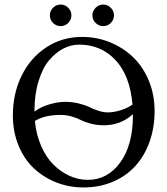

<svg xmlns="http://www.w3.org/2000/svg" viewBox="-20 -822 742 852"><path d="M404.3 -720.2Q390.1 -734.4 390.1 -753.9Q390.1 -773.4 404.3 -787.6Q418.5 -801.8 438 -801.8Q457.5 -801.8 471.7 -787.6Q485.8 -773.4 485.8 -753.9Q485.8 -734.4 471.7 -720.2Q457.5 -706.1 438 -706.1Q418.5 -706.1 404.3 -720.2ZM215.3 -720.2Q201.2 -734.4 201.2 -753.9Q201.2 -773.4 215.3 -787.6Q229.5 -801.8 249 -801.8Q268.6 -801.8 282.7 -787.6Q296.9 -773.4 296.9 -753.9Q296.9 -734.4 282.7 -720.2Q268.6 -706.1 249 -706.1Q229.5 -706.1 215.3 -720.2ZM331.1 -624Q295.4 -624 261.5 -606.7Q227.5 -589.4 198.2 -554.9Q168.9 -520.5 150.9 -461.4Q132.8 -402.3 132.8 -327.1V-326.7Q160.2 -347.7 199 -358.9Q237.8 -370.1 268.1 -370.1Q301.3 -370.1 330.3 -362.8Q359.4 -355.5 376.7 -346.7Q394 -337.9 416.3 -330.6Q438.5 -323.2 459 -323.2Q483.9 -323.2 514.4 -332.5Q544.9 -341.8 567.9 -357.9Q557.1 -486.3 492.7 -555.2Q428.2 -624 331.1 -624ZM666 -329.1Q666 -254.9 643.3 -191.9Q620.6 -128.9 579.8 -84.5Q539.1 -40 480 -15.1Q420.9 9.8 350.1 9.8Q285.6 9.8 228.8 -12.9Q171.9 -35.6 129.2 -76.2Q86.4 -116.7 61.8 -177.2Q37.1 -237.8 37.1 -310.1Q37.1 -407.2 76.2 -486.6Q115.2 -565.9 185.8 -612.1Q256.3 -658.2 344.2 -658.2Q409.7 -658.2 468.3 -634.3Q526.9 -610.4 570.8 -568.1Q614.7 -525.9 640.4 -463.9Q666 -401.9 666 -329.1ZM569.8 -315.4Q515.6 -266.1 440.9 -266.1Q410.2 -266.1 383.1 -273.2Q356 -280.3 339.4 -289.1Q322.8 -297.9 298.8 -304.9Q274.9 -312 250 -312Q177.2 -312 134.8 -285.2Q140.6 -224.6 162.6 -174.3Q184.6 -124 216.8 -91.8Q249 -59.6 288.6 -41.7Q328.1 -23.9 370.1 -23.9Q457.5 -23.9 513.7 -101.3Q569.8 -178.7 569.8 -310.1Z"/></svg>

Font: Linux Libertine G
Style: Regular
Weight: 400
Designer: Philipp H. Poll
Foundry: Philipp H. Poll
Version: Version 4.7.5